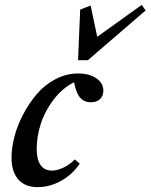

<svg xmlns="http://www.w3.org/2000/svg" viewBox="-20 -751 613 782"><path d="M297.9 -505.9 306.6 -711.9 349.1 -728.5 376 -601.1 557.1 -731 573.2 -708.5 337.9 -505.9ZM133.3 11.2Q81.5 11.2 54.2 -20.5Q26.9 -52.2 26.9 -109.4Q26.9 -148.4 38.6 -193.8Q50.3 -239.3 74.2 -284.9Q98.1 -330.6 129.9 -367.9Q161.6 -405.3 205.8 -428.5Q250 -451.7 298.3 -451.7Q343.8 -451.7 372.3 -432.1Q400.9 -412.6 400.9 -381.3Q400.9 -360.8 387.7 -347.7Q374.5 -334.5 350.6 -334.5Q322.3 -334.5 305.9 -353.8Q289.6 -373 281.7 -416Q233.9 -392.1 198.2 -345.2Q162.6 -298.3 146 -246.3Q129.4 -194.3 129.4 -144Q129.4 -102.1 145 -79.1Q160.6 -56.2 191.4 -56.2Q212.4 -56.2 238 -68.1Q263.7 -80.1 284.7 -101.6L304.7 -84.5Q275.4 -40.5 229 -14.6Q182.6 11.2 133.3 11.2Z"/></svg>

Font: Elstob 10pt SemiBold
Style: Italic
Weight: 600
Italic angle: -20°
Designer: Peter S. Baker
Version: Version 1.015